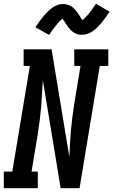

<svg xmlns="http://www.w3.org/2000/svg" viewBox="-42 -996 600 1016"><path d="M-22 0V-88H23L116 -647H83V-735H231L325 -165Q327 -199 328.5 -234Q330 -269 333 -303.5Q336 -338 340.5 -372.5Q345 -407 350 -441L384 -647H351V-735H531V-647H486L379 0H279L185 -570Q182 -536 180.5 -501Q179 -466 176 -431.5Q173 -397 168.5 -362.5Q164 -328 159 -294L125 -88H158V0ZM218 -811 145 -852Q157 -870 168 -884.5Q179 -899 189 -911Q199 -923 209 -933Q219 -943 232 -953Q245 -963 260.5 -969Q276 -975 291 -975Q297 -975 302 -974Q307 -973 312 -972Q317 -971 322 -969Q327 -967 331.5 -964.5Q336 -962 340 -959Q344 -956 347.5 -953Q351 -950 355 -945.5Q359 -941 362 -937Q365 -933 368 -929Q371 -925 373 -921.5Q375 -918 378 -914Q381 -910 383.5 -905.5Q386 -901 389 -896.5Q392 -892 394 -890Q398 -892 403.5 -897.5Q409 -903 412.5 -906.5Q416 -910 419.5 -914Q423 -918 427.5 -923Q432 -928 436 -934Q440 -940 445 -946.5Q450 -953 455 -960.5Q460 -968 466 -976L538 -934Q526 -917 515.5 -902Q505 -887 495 -875Q485 -863 475 -853Q465 -843 451.5 -833Q438 -823 423 -817.5Q408 -812 392 -812Q386 -812 379.5 -812.5Q373 -813 367.5 -815Q362 -817 356.5 -819.5Q351 -822 346 -825.5Q341 -829 337 -832.5Q333 -836 328.5 -841Q324 -846 320.5 -850.5Q317 -855 314 -859.5Q311 -864 308 -868.5Q305 -873 301 -879Q297 -885 294 -889.5Q291 -894 289 -897Q285 -894 279.5 -889Q274 -884 270.5 -880.5Q267 -877 263.5 -872.5Q260 -868 256 -863Q252 -858 247.5 -852.5Q243 -847 238 -840.5Q233 -834 228 -826.5Q223 -819 218 -811Z"/></svg>

Font: Iosevka Slab Semibold Oblique
Style: Regular
Weight: 600
Italic angle: -9°
Monospace: yes
Designer: Belleve Invis
Foundry: Belleve Invis
Version: Version 11.1.1; ttfautohint (v1.8.3)